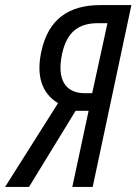

<svg xmlns="http://www.w3.org/2000/svg" viewBox="-63 -734 536 754"><path d="M-43 0H51L234 -299H285L221 0H301L453 -714H331C207 -714 126 -659 99 -530C79 -437 101 -367 165 -329ZM270 -368C194 -368 159 -421 181 -523C200 -611 248 -643 322 -643H359L299 -368Z"/></svg>

Font: Noto Sans ExtraCondensed
Style: Italic
Weight: 400
Width: 2
Italic angle: -12°
Designer: Monotype Design Team
Foundry: Monotype Imaging Inc.
Version: Version 2.013